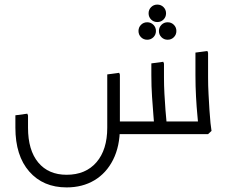

<svg xmlns="http://www.w3.org/2000/svg" viewBox="-20 -584 998 836"><path d="M270 232Q168 232 107.5 163Q47 94 47 -28H102Q102 70 146.5 123.5Q191 177 270 177Q353 177 400 122.5Q447 68 447 -28H502Q502 53 472.5 111.5Q443 170 391 201Q339 232 270 232ZM47 -28V-82L99 -89L102 -81V-28ZM447 -28V-260L499 -267L502 -259V-28ZM469 0V-55H851V0ZM652 0V-32Q651 -46 648 -81.5Q645 -117 642 -163Q639 -209 639 -257V-308L691 -315L694 -307V-247Q694 -211 696 -174.5Q698 -138 700.5 -105Q703 -72 705.5 -48.5Q708 -25 709 -14L694 0ZM843 0 844 -32Q843 -46 839.5 -81.5Q836 -117 833.5 -163Q831 -209 831 -257V-355L883 -362L886 -354V-247Q886 -211 888 -174.5Q890 -138 892 -105Q894 -72 896.5 -48.5Q899 -25 901 -14L886 0ZM621 -411Q605 -411 594 -422Q583 -433 583 -449Q583 -465 594 -476Q605 -487 621 -487Q637 -487 648 -476Q659 -465 659 -449Q659 -433 648 -422Q637 -411 621 -411ZM710 -411Q694 -411 683 -422Q672 -433 672 -449Q672 -465 683 -476Q694 -487 710 -487Q726 -487 737 -476Q748 -465 748 -449Q748 -433 737 -422Q726 -411 710 -411ZM665 -488Q649 -488 638 -499Q627 -510 627 -526Q627 -542 638 -553Q649 -564 665 -564Q681 -564 692 -553Q703 -542 703 -526Q703 -510 692 -499Q681 -488 665 -488Z"/></svg>

Font: Fustat Light
Style: Regular
Weight: 300
Designer: Mohamed Gaber, Khaled Hosny, Laura Garcia Mut
Foundry: Kief Type Foundry, Alif Type Foundry, Hard Type Foundry
Version: Version 1.007